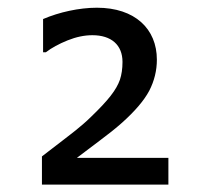

<svg xmlns="http://www.w3.org/2000/svg" viewBox="-20 -762 533 505"><path d="M422.9 -346.7H182.1L242.2 -392.1C264.6 -408.7 284.2 -424.3 301.3 -439.5C335 -469.7 358.9 -497.6 372.6 -523.4C385.7 -548.8 392.6 -576.2 392.6 -605C392.6 -686 335 -741.7 234.9 -741.7C188 -741.7 135.7 -730 93.3 -711.9V-624.5H100.6C115.7 -636.2 134.8 -646.5 157.7 -655.8C180.7 -665 202.1 -669.4 223.1 -669.4C272.5 -669.4 302.2 -644 302.2 -599.1C302.2 -581.1 299.8 -565.4 295.4 -552.2C286.1 -525.9 265.6 -499 218.3 -453.6C207 -442.4 193.8 -431.2 178.7 -418.9C163.6 -406.7 139.6 -388.7 107.4 -363.8L90.3 -350.6V-276.4H422.9Z"/></svg>

Font: SG Kara
Style: Regular
Weight: 400
Designer: Damoon Khanjanzadeh
Version: Version 1.000